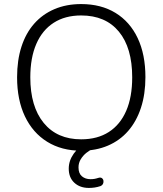

<svg xmlns="http://www.w3.org/2000/svg" viewBox="-20 -733 799 944"><path d="M379 8Q283 8 212 -36Q141 -80 102.5 -161Q64 -242 64 -353Q64 -437 85.5 -503.5Q107 -570 148 -616.5Q189 -663 247.5 -688Q306 -713 379 -713Q477 -713 548 -669.5Q619 -626 657 -545.5Q695 -465 695 -354Q695 -270 673 -203Q651 -136 610 -89Q569 -42 510.5 -17Q452 8 379 8ZM379 -48Q459 -48 515 -84Q571 -120 600.5 -188Q630 -256 630 -353Q630 -498 564.5 -577.5Q499 -657 379 -657Q300 -657 244 -621Q188 -585 158.5 -517Q129 -449 129 -353Q129 -209 195 -128.5Q261 -48 379 -48ZM417 191Q373 191 345.5 165.5Q318 140 318 96Q318 57 342.5 22.5Q367 -12 410 -34L435 0Q420 6 404 19Q388 32 377 50Q366 68 366 90Q366 120 383 134Q400 148 425 148Q435 148 444 146.5Q453 145 462 142Q474 138 480.5 142.5Q487 147 488.5 155Q490 163 486.5 170.5Q483 178 474 182Q459 187 445 189Q431 191 417 191Z"/></svg>

Font: Nunito ExtraLight Light
Style: Regular
Weight: 300
Version: Version 3.602